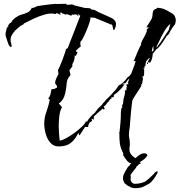

<svg xmlns="http://www.w3.org/2000/svg" viewBox="-20 -771 942 1007"><path d="M683 88Q660 88 647.5 73.5Q635 59 625 41Q627 39 627 36Q627 34 626 32Q625 30 624 28Q611 2 608.5 -19.5Q606 -41 606 -70V-73Q605 -74 605 -76Q605 -78 607 -78Q608 -91 609.5 -104Q611 -117 612 -130Q613 -143 613.5 -156Q614 -169 614 -182Q614 -186 616 -197.5Q618 -209 623 -209Q622 -210 622 -211Q622 -212 621 -213Q619 -215 619 -216Q619 -217 620 -217Q622 -219 623 -223Q624 -227 626 -227L625 -232L626 -233Q626 -250 632 -266Q637 -281 635 -298H638Q639 -298 639 -296L643 -298V-314L644 -316L645 -312H647L642 -328L654 -330V-332L652 -334Q650 -336 650 -337L651 -338Q652 -340 653 -343Q654 -346 655 -349L659 -359Q655 -356 651.5 -353Q648 -350 646 -346Q642 -339 634 -331V-335H628V-332H624L623 -326L627 -329H632V-327Q631 -325 628 -322L624 -316L622 -318V-313Q612 -302 601 -291.5Q590 -281 577 -273V-264L574 -261H565L563 -258H564L566 -255L560 -252V-253L551 -241L552 -240H551Q544 -235 540 -228Q536 -221 528 -215Q526 -213 525 -211.5Q524 -210 523 -209H525L530 -200H527V-197H522Q521 -197 521 -200H515L514 -197Q503 -188 492.5 -179Q482 -170 472 -160V-145H471Q471 -144 470 -144Q467 -144 462 -149L460 -147L463 -139L462 -136Q451 -131 447 -123.5Q443 -116 442 -105H426L398 -62H395L391 -74Q374 -39 351 -21Q328 -3 287 -3Q261 -3 244 -22.5Q227 -42 219.5 -70Q212 -98 212 -123Q212 -155 224 -186Q229 -201 233.5 -216.5Q238 -232 241 -248L233 -254Q242 -265 245 -277.5Q248 -290 250 -303H252Q254 -303 256 -303.5Q258 -304 261 -305L262 -303L279 -312V-317Q279 -322 274 -327Q269 -332 269 -336Q269 -346 275.5 -360.5Q282 -375 287 -383L284 -404Q286 -406 293 -421.5Q300 -437 307.5 -457Q315 -477 320.5 -493.5Q326 -510 326 -514L335 -518Q343 -538 349.5 -556Q356 -574 363 -590Q368 -604 374 -618.5Q380 -633 385 -647Q390 -661 394.5 -671Q399 -681 401 -688Q397 -691 394.5 -693.5Q392 -696 390 -698L389 -696L392 -691Q390 -686 386 -687L388 -692L386 -693Q379 -696 372 -695Q368 -694 364.5 -694Q361 -694 357 -694L354 -688Q350 -690 339.5 -694Q329 -698 326 -696L329 -693L301 -703L304 -706L299 -707L297 -705L300 -704L293 -703Q293 -703 294 -701Q295 -700 297 -700L298 -695L297 -693Q294 -694 288 -698L278 -702Q273 -701 271 -697Q248 -704 217 -695.5Q186 -687 155.5 -672.5Q125 -658 104 -647L105 -645L89 -635L93 -640L66 -617L57 -610L58 -609L66 -617V-616Q58 -609 50 -599Q42 -589 38 -578Q33 -561 38 -546Q42 -533 40 -525L39 -524H37Q29 -528 25.5 -536Q22 -544 19 -554Q13 -571 10.5 -580.5Q8 -590 9.5 -599Q11 -608 16 -625Q21 -627 22 -632Q24 -632 24 -634V-637L20 -633H19Q22 -636 26 -642Q30 -648 33 -651V-650Q35 -649 40 -655Q45 -661 46 -663L44 -661Q42 -659 41 -660L61 -679H62Q77 -690 93.5 -694.5Q110 -699 124 -705.5Q138 -712 146 -728Q147 -729 147 -729Q146 -729 146 -730L147 -731L151 -729Q160 -731 167 -735Q174 -739 183 -741L182 -739Q187 -741 206 -743.5Q225 -746 245 -748.5Q265 -751 273 -751V-750L327 -751L328 -748Q335 -744 348 -747Q360 -749 369 -744V-743L406 -734V-735Q417 -729 430 -729Q437 -729 443 -728.5Q449 -728 455 -727V-725L458 -722Q464 -720 470 -720Q478 -718 481 -716Q483 -715 485 -714Q487 -713 488 -712Q490 -711 491.5 -710Q493 -709 495 -708Q503 -704 512 -700.5Q521 -697 529 -693L562 -678Q576 -672 584 -660Q592 -648 586 -629Q585 -628 582 -620Q579 -611 577 -613Q573 -615 571.5 -628Q570 -641 565 -643H563Q562 -642 561 -642Q559 -644 556 -645Q538 -653 522 -659Q506 -665 488 -673Q480 -678 471 -678.5Q462 -679 453 -679Q453 -677 454 -676V-672Q452 -658 442.5 -633Q433 -608 422 -584.5Q411 -561 401 -550L403 -525H400Q399 -524 388.5 -515Q378 -506 378 -504Q378 -501 381.5 -499Q385 -497 387 -497L382 -486Q378 -477 376 -477Q375 -478 374 -479Q373 -480 372 -482V-479Q372 -454 359 -434L360 -424L344 -402L350 -378Q338 -364 334 -353.5Q330 -343 329.5 -332Q329 -321 326 -303Q323 -281 316.5 -264Q310 -247 293 -231Q291 -232 289.5 -230.5Q288 -229 289 -228L305 -209Q294 -189 291 -161Q288 -133 288 -110Q288 -91 289.5 -72Q291 -53 293 -34Q304 -34 325.5 -45.5Q347 -57 371 -74.5Q395 -92 412 -109Q429 -126 431 -136L437 -132Q438 -138 446.5 -148.5Q455 -159 465 -168.5Q475 -178 480 -182V-184Q484 -188 486 -191Q487 -193 491 -197L490 -200H493L501 -209V-208L511 -218L520 -228H519L520 -231H522Q524 -233 527 -236.5Q530 -240 534 -245Q542 -255 545 -256Q550 -261 561.5 -272.5Q573 -284 575 -289H576L584 -297Q589 -302 597 -315Q604 -327 613 -328Q620 -334 627.5 -340.5Q635 -347 640 -354L646 -362Q647 -364 652 -369L654 -368L660 -374Q661 -376 665 -380L663 -381H665L667 -382Q668 -385 674.5 -401Q681 -417 686.5 -433Q692 -449 690 -452L681 -450V-454H683Q683 -454 688 -466Q693 -478 699.5 -494Q706 -510 712 -522Q718 -534 719 -534Q719 -548 731.5 -568.5Q744 -589 749 -605L751 -607L749 -615L760 -627V-629Q756 -628 753 -627.5Q750 -627 748 -627V-629H749Q751 -634 754 -638.5Q757 -643 760 -647Q763 -652 766 -656.5Q769 -661 771 -665Q779 -677 779.5 -689.5Q780 -702 783 -712Q786 -722 800 -725L802 -728H804L803 -730Q824 -730 841 -723Q858 -716 875 -705Q878 -703 881 -701.5Q884 -700 887 -698Q889 -696 891.5 -693.5Q894 -691 896 -688Q898 -683 900 -677Q902 -671 902 -666Q902 -646 892 -636Q882 -624 874 -609Q872 -605 866.5 -595Q861 -585 856 -585Q852 -579 841.5 -562Q831 -545 819.5 -530.5Q808 -516 801 -514Q799 -510 796 -507Q793 -504 791 -501L781 -489Q781 -478 777.5 -464.5Q774 -451 767 -442L758 -446Q758 -444 757 -439.5Q756 -435 753 -435Q752 -435 752 -436L750 -439L752 -440L764 -464H765L763 -468L747 -450Q745 -443 743.5 -436.5Q742 -430 743 -424L737 -426V-424L741 -419Q737 -417 736 -416Q732 -414 731 -413L735 -411V-413H737Q735 -407 736 -401V-387Q736 -382 735 -376Q734 -370 727 -370Q728 -368 728 -364Q728 -362 730 -358L725 -331L726 -329Q721 -329 720 -330V-328L722 -323Q719 -316 707.5 -298.5Q696 -281 685.5 -264.5Q675 -248 674 -243L671 -219L668 -194Q667 -180 665.5 -165.5Q664 -151 663 -137Q662 -109 657 -80V-74Q656 -71 656 -67Q656 -54 659 -42Q660 -36 660.5 -30Q661 -24 661 -17Q661 -13 661 -9Q661 -5 660 -1Q659 3 659 7Q659 11 659 15Q659 32 675 47Q691 62 708 62Q719 62 727 57.5Q735 53 744 47Q747 44 750 43Q753 41 755 37V39H754Q752 50 739 61.5Q726 73 710 80.5Q694 88 683 88ZM873 -646Q856 -631 842 -607.5Q828 -584 817.5 -560.5Q807 -537 799 -522Q801 -523 805 -526Q821 -547 834 -567Q841 -577 847.5 -587.5Q854 -598 861 -608L864 -612Q864 -613 866 -615V-618Q866 -622 867.5 -625Q869 -628 870 -632ZM16 -626 17 -630H18V-629Q18 -626 16 -626ZM776 -498Q779 -502 786 -509Q784 -514 784 -530V-531L782 -526Q779 -519 778 -512.5Q777 -506 776 -498ZM759 -481 764 -486H762Q761 -484 759.5 -482Q758 -480 759 -481ZM690 216Q678 216 672 213Q668 213 664 211Q663 210 662.5 209Q662 208 660 207Q659 206 655.5 205.5Q652 205 650 204Q649 203 649 202Q649 201 647 200L642 197Q633 191 631 186Q629 181 627 175.5Q625 170 625 164Q625 151 629.5 142.5Q634 134 639 124Q641 121 643 118Q645 115 647 111Q650 107 651.5 104Q653 101 657 100Q659 99 660 96Q661 93 662 92Q663 90 665 89.5Q667 89 668 88Q670 85 671.5 81Q673 77 676 75Q678 72 681 70.5Q684 69 687 66Q689 64 691 60.5Q693 57 694 56Q696 53 706 45.5Q716 38 722 36Q728 33 737 33Q742 33 746.5 35Q751 37 753 45L743 52H739Q737 59 731 61Q729 61 729 61Q728 63 726.5 64Q725 65 723 67Q722 68 722 69.5Q722 71 720 72Q719 73 717.5 73.5Q716 74 715 76Q712 80 714.5 81Q717 82 718 84Q719 87 712 89Q705 91 703 98Q697 99 696 103Q695 107 691 112L681 124L664 147Q666 150 666 157Q666 160 665.5 163.5Q665 167 665 170Q665 175 668 181Q671 187 680 192Q682 193 690 193Q701 193 715 190Q729 187 742 181Q747 178 756.5 169.5Q766 161 775 152.5Q784 144 786 142Q795 128 804 128Q807 128 807 131Q807 134 804 140Q799 147 794 156.5Q789 166 781 174Q771 188 756.5 195.5Q742 203 734 207Q728 211 715 213.5Q702 216 690 216Z"/></svg>

Font: Water Brush
Style: Regular
Weight: 400
Designer: Robert E. Leuschke
Foundry: Robert E. Leuschke
Version: Version 1.010; ttfautohint (v1.8.4.7-5d5b)